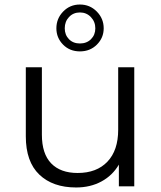

<svg xmlns="http://www.w3.org/2000/svg" viewBox="-20 -823 713 848"><path d="M573 -526V0H505V-96Q477 -48 428 -21.5Q379 5 316 5Q213 5 153.5 -52Q94 -109 94 -221V-526H165V-228Q165 -144 206 -101.5Q247 -59 323 -59Q407 -59 454.5 -109Q502 -159 502 -250V-526ZM229 -698Q229 -741 259 -772Q289 -803 333 -803Q377 -803 407.5 -772Q438 -741 438 -698Q438 -656 408 -626Q378 -596 333 -596Q288 -596 258.5 -626Q229 -656 229 -698ZM401 -698Q401 -727 381.5 -747.5Q362 -768 333 -768Q304 -768 285 -748Q266 -728 266 -698Q266 -669 284.5 -650Q303 -631 333 -631Q363 -631 382 -650Q401 -669 401 -698Z"/></svg>

Font: CMG Sans
Style: Regular
Weight: 400
Designer: Julieta Ulanovsky
Foundry: Julieta Ulanovsky
Version: Version 7.200